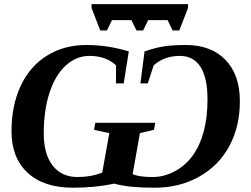

<svg xmlns="http://www.w3.org/2000/svg" viewBox="-20 -874 1181 904"><path d="M34.2 -255.4Q34.2 -378.4 77.9 -470.7Q121.6 -563 201.9 -612.5Q282.2 -662.1 386.2 -662.1Q488.3 -662.1 586.4 -631.8L562.5 -481.4H525.9L526.4 -566.4Q479 -610.8 400.9 -610.8Q339.4 -610.8 289.8 -565.7Q240.2 -520.5 213.1 -437.5Q186 -354.5 186 -245.6Q186 -148.9 227.8 -94.7Q269.5 -40.5 345.7 -40.5Q409.2 -40.5 461.4 -61.5L494.6 -247.1L422.9 -262.7L428.7 -295.9H710.9L705.1 -262.7L638.7 -247.1L604.5 -53.7Q635.7 -40.5 699.2 -40.5Q752 -40.5 802.2 -67.1Q852.5 -93.8 887 -141.1Q921.4 -188.5 939.2 -255.1Q957 -321.8 957 -405.8Q957 -507.3 924.1 -559.1Q891.1 -610.8 826.7 -610.8Q753.4 -610.8 703.6 -566.4L675.8 -481.4H641.1L660.6 -631.8Q713.9 -650.4 754.9 -656.2Q795.9 -662.1 855 -662.1Q974.1 -662.1 1041.7 -592Q1109.4 -522 1109.4 -397.5Q1109.4 -278.3 1059.8 -186.3Q1010.3 -94.2 917.7 -42.2Q825.2 9.8 708.5 9.8Q648.4 9.8 603.3 5.6Q558.1 1.5 517.6 -9.3Q429.2 9.8 323.2 9.8Q186 9.8 110.1 -60.5Q34.2 -130.9 34.2 -255.4ZM865.2 -836.4 824.2 -730.5H793L769 -779.3H677.7L653.8 -730.5H622.6L598.6 -779.3H507.3L483.4 -730.5H452.1L411.1 -836.4V-854.5H865.2Z"/></svg>

Font: Liberation Serif
Style: Bold Italic
Weight: 700
Italic angle: -16.333°
Designer: Steve Matteson
Foundry: Ascender Corporation
Version: Version 2.1.5